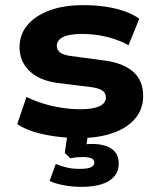

<svg xmlns="http://www.w3.org/2000/svg" viewBox="-20 -526 614 747"><path d="M289 11Q239 11 193.5 4.5Q148 -2 111 -13.5Q74 -25 47 -43L83 -149Q113 -134 148.5 -123Q184 -112 221.5 -106.5Q259 -101 293 -101Q341 -101 366.5 -112.5Q392 -124 392 -147Q392 -164 378.5 -173.5Q365 -183 335 -187L205 -203Q132 -213 94 -250.5Q56 -288 56 -342Q56 -391 86 -427.5Q116 -464 171.5 -485Q227 -506 305 -506Q350 -506 390.5 -500Q431 -494 465 -482Q499 -470 522 -453L480 -350Q455 -364 425 -374Q395 -384 363 -389Q331 -394 300 -394Q248 -394 224.5 -381.5Q201 -369 201 -348Q201 -332 213.5 -322Q226 -312 256 -308L384 -291Q460 -281 498.5 -246.5Q537 -212 537 -153Q537 -102 506.5 -65.5Q476 -29 420.5 -9Q365 11 289 11ZM297 201Q263 201 229.5 195Q196 189 173 178L197 112Q219 121 241 126Q263 131 290 131Q320 131 333.5 125Q347 119 347 106Q347 95 335.5 90Q324 85 303 85Q293 85 280 86Q267 87 254 90L232 69L245 -20H325L313 59L276 43Q290 38 306.5 36Q323 34 339 34Q369 34 392.5 42Q416 50 429 67Q442 84 442 110Q442 140 424.5 160.5Q407 181 374.5 191Q342 201 297 201Z"/></svg>

Font: Nunito Sans 10pt SemiExpanded ExtraBold
Style: Regular
Weight: 800
Width: 6
Designer: Vernon Adams
Foundry: Vernon Adams
Version: Version 3.101;gftools[0.9.27]